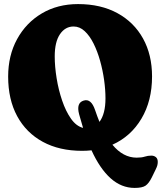

<svg xmlns="http://www.w3.org/2000/svg" viewBox="-20 -730 794 942"><path d="M363 -710Q474.5 -710 556 -665.5Q637.5 -621 681.8 -541Q726 -461 726 -355Q726 -235.5 674 -148Q622 -60.5 531.5 -20Q584 43.5 650.5 43.5Q675 43.5 690.2 38.5Q705.5 33.5 722.5 33.5Q735.5 33.5 744.8 41Q754 48.5 754 64.5Q754 72.5 752 80.8Q750 89 743.5 102L725 140Q710.5 169.5 694.2 180.8Q678 192 640.5 192Q575.5 192 522.8 144.8Q470 97.5 429 7.5Q406 10 382.5 10Q271.5 10 190 -34.2Q108.5 -78.5 64.2 -160.2Q20 -242 20 -354Q20 -458 64 -538.2Q108 -618.5 185.2 -664.2Q262.5 -710 363 -710ZM368 -170Q353.5 -225.5 390.5 -236.5Q427 -248 446.5 -190Q457 -159 468 -132Q497.5 -171.5 497.5 -247Q497.5 -289.5 490.8 -337.5Q484 -385.5 471 -432Q458 -478.5 439 -516.5Q420 -554.5 395.5 -577.2Q371 -600 341 -600Q300 -600 274.2 -562.2Q248.5 -524.5 248.5 -453Q248.5 -403.5 257.8 -346.2Q267 -289 284.8 -236.8Q302.5 -184.5 328.2 -147.8Q354 -111 387.5 -102.5Q377.5 -134.5 368 -170Z"/></svg>

Font: Fraunces 144pt SuperSoft Black
Style: Regular
Weight: 900
Version: Version 1.000;[b76b70a41]